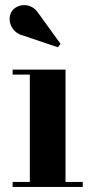

<svg xmlns="http://www.w3.org/2000/svg" viewBox="-20 -733 370 753"><path d="M71 -593.5 207 -547.5 217.5 -561 131 -680.5C101 -727.5 45 -717 26.5 -689C5.5 -656.5 23 -605 71 -593.5ZM29.5 -19.5V0H304.5V-19.5H237V-460H29.5V-440.5H97V-19.5Z"/></svg>

Font: Bodoni* 11pt
Style: Bold
Weight: 700
Version: Version 2.3